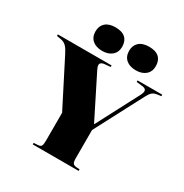

<svg xmlns="http://www.w3.org/2000/svg" viewBox="-234 -1134 1245 1300"><g transform="rotate(30 388.0 -483.5)"><path d="M205 0V-12L239 -14Q258 -15 264 -26Q270 -37 270 -70V-285L88 -642Q72 -674 55.5 -691Q39 -708 10 -713L-20 -718V-730H400V-718L356 -714Q332 -712 323.5 -699.5Q315 -687 331 -655L495 -328H498L670 -657Q685 -686 678 -698.5Q671 -711 648 -713L603 -718V-730H796V-718L764 -714Q740 -710 727 -698Q714 -686 699 -657L504 -285V-66Q504 -35 511.5 -25.5Q519 -16 538 -14L564 -12V0ZM558 -783Q509 -783 481 -807.5Q453 -832 453 -876Q453 -918 480 -942.5Q507 -967 558 -967Q610 -967 636 -943Q662 -919 662 -875Q662 -832 633.5 -807.5Q605 -783 558 -783ZM295 -783Q246 -783 218 -807.5Q190 -832 190 -876Q190 -918 217 -942.5Q244 -967 295 -967Q347 -967 373 -943Q399 -919 399 -875Q399 -832 370.5 -807.5Q342 -783 295 -783Z"/></g></svg>

Font: Display Black
Style: Regular
Weight: 900
Designer: Latin by Veronika Burian and Jose Scaglione. Greek by Irene Vlachou. Cyrillic by Vera Evstafieva.
Foundry: TypeTogether
Version: Version 3.002